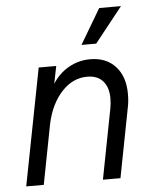

<svg xmlns="http://www.w3.org/2000/svg" viewBox="-52 -774 654 818"><g transform="rotate(-5 274.5 -365.0)"><path d="M417 -343Q417 -390 393.5 -416.5Q370 -443 326 -443Q265 -443 218 -393Q171 -343 152 -259L102 0H27L124 -500H199L184 -425Q210 -467 252.5 -491.5Q295 -516 345 -516Q414 -516 453.5 -472.5Q493 -429 493 -355Q493 -324 488 -300L430 0H355L413 -300Q417 -320 417 -343ZM496 -730 377 -580H314L403 -730Z"/></g></svg>

Font: MedMera Sans
Style: Italic
Weight: 400
Italic angle: -11°
Designer: Kasper Nordkvist
Foundry: UNCUT.wtf
Version: Version 1.300